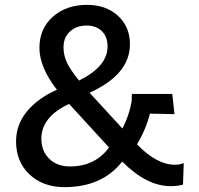

<svg xmlns="http://www.w3.org/2000/svg" viewBox="-20 -759 817 789"><path d="M681 6Q583 6 482 -95Q400 10 245 10Q157 10 101.5 -42Q46 -94 46 -178Q46 -247 91 -301.5Q136 -356 214 -390Q142 -483 142 -562Q142 -641 197 -690Q252 -739 338 -739Q416 -739 465 -694Q514 -649 514 -577Q514 -453 348 -378L483 -231Q512 -287 521 -343L522 -373H688L697 -290L596 -292Q581 -230 543 -166Q624 -82 699 -82Q720 -82 735 -89L732 0Q708 6 681 6ZM150 -189Q150 -138 182.5 -106.5Q215 -75 267 -75Q371 -75 428 -153L264 -332Q150 -279 150 -189ZM241 -565Q241 -533 254.5 -503Q268 -473 305 -428Q422 -486 422 -568Q422 -608 398.5 -631Q375 -654 336 -654Q294 -654 267.5 -629.5Q241 -605 241 -565Z"/></svg>

Font: Mona Sans Medium
Style: Regular
Weight: 500
Designer: Deni Anggara
Foundry: GitHub
Version: Version 2.000;Glyphs 3.2.3 (3260)